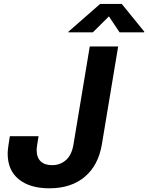

<svg xmlns="http://www.w3.org/2000/svg" viewBox="-20 -969 770 998"><path d="M236.6 9.8Q135.8 9.8 77.9 -36.9Q19.9 -83.5 19.9 -170.5Q19.9 -178.1 20.7 -187.7Q21.4 -197.3 23.9 -214.4Q26.3 -231.6 31.2 -261H180.4Q176 -233.8 173.8 -219.8Q171.6 -205.7 171.1 -199.3Q170.6 -192.9 170.6 -188.6Q170.6 -150.1 191.6 -130.3Q212.6 -110.5 250.3 -110.5Q293.1 -110.5 323 -137.1Q352.9 -163.6 361.7 -217L446.6 -727.5H594.2L509.6 -219.1Q491.5 -109.5 420.5 -49.9Q349.5 9.8 236.6 9.8ZM462.5 -800.8H335.2L335.9 -804.4L500.6 -948.7H612.8L730 -804.4L729.3 -800.8H601.6L546.1 -883.8Z"/></svg>

Font: Inter
Style: Italic
Weight: 400
Italic angle: -9.3988°
Designer: Rasmus Andersson
Foundry: rsms
Version: Version 4.001;git-66647c0bb